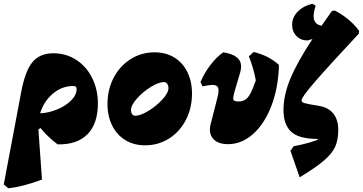

<svg xmlns="http://www.w3.org/2000/svg" viewBox="-44 -760 1928 1020"><path d="M476 -210Q476 -103 421 -47Q366 9 262 7Q208 -34 171 -80L160 -72L179 194Q74 233 0 240L-24 220L68 -268Q89 -382 128 -429.5Q167 -477 240 -477Q307 -477 361 -442Q415 -407 445.5 -346Q476 -285 476 -210ZM363 -287Q363 -296 359 -299.5Q355 -303 344 -303Q285 -303 237 -262.5Q189 -222 169 -158Q214 -160 259.5 -178.5Q305 -197 334 -226.5Q363 -256 363 -287Z M527 -207Q527 -285 560 -347.5Q593 -410 650 -446Q707 -482 778 -482Q837 -482 882 -454.5Q927 -427 951.5 -377Q976 -327 976 -263Q976 -186 943.5 -123Q911 -60 854 -24Q797 12 727 12Q667 12 622 -15.5Q577 -43 552 -93Q527 -143 527 -207ZM851 -292Q851 -306 844 -315Q837 -324 827 -324Q799 -324 757 -298Q715 -272 683.5 -236.5Q652 -201 652 -176Q652 -162 658 -153.5Q664 -145 674 -145Q702 -145 744.5 -171Q787 -197 819 -232Q851 -267 851 -292Z M1071 -72Q1071 -87 1075 -100L1111 -241Q1117 -264 1117 -279Q1117 -295 1109 -302Q1101 -309 1084 -309Q1067 -309 1032 -301L1021 -324Q1042 -373 1073.5 -414.5Q1105 -456 1142 -482Q1237 -468 1237 -406Q1237 -393 1232 -375L1203 -277Q1195 -248 1195 -238Q1195 -228 1201 -224.5Q1207 -221 1222 -221Q1244 -221 1259 -230.5Q1274 -240 1286.5 -263.5Q1299 -287 1315 -333Q1302 -403 1278 -460L1303 -484Q1383 -465 1438 -415Q1435 -296 1398.5 -199.5Q1362 -103 1301 -48.5Q1240 6 1167 6Q1122 6 1096.5 -15Q1071 -36 1071 -72Z M1862 -581Q1707 -415 1632.5 -329.5Q1558 -244 1558 -226Q1558 -217 1574.5 -212Q1591 -207 1648 -198Q1700 -190 1726.5 -157Q1753 -124 1753 -70Q1753 -18 1737 18.5Q1721 55 1677.5 92.5Q1634 130 1548 182L1499 41L1516 17Q1560 9 1602.5 -3.5Q1645 -16 1645 -20Q1645 -22 1643 -22Q1544 -22 1503 -60Q1462 -98 1462 -176Q1462 -254 1498.5 -342Q1535 -430 1616 -553L1591 -545Q1554 -545 1531 -568.5Q1508 -592 1508 -629Q1508 -668 1538 -698.5Q1568 -729 1615 -740L1633 -730Q1622 -695 1622 -674Q1622 -632 1664 -623Q1690 -661 1705 -681L1720 -702L1735 -704Q1816 -661 1864 -596Z"/></svg>

Font: Alegreya Black
Style: Italic
Weight: 900
Italic angle: -7°
Designer: Juan Pablo del Peral
Foundry: Huerta Tipografica
Version: Version 2.007; ttfautohint (v1.6)